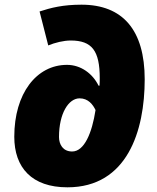

<svg xmlns="http://www.w3.org/2000/svg" viewBox="-20 -790 670 820"><path d="M268 10C524 10 598 -232 598 -451C598 -662 504 -770 328 -770C249 -770 198 -757 149 -741L186 -596C215 -608 252 -617 282 -617C373 -617 406 -573 406 -456C406 -449 406 -435 405 -424H401C376 -475 326 -513 266 -513C136 -513 41 -391 41 -206C41 -74 116 10 268 10ZM288 -143C249 -143 232 -173 232 -205C232 -306 273 -370 320 -370C357 -370 377 -343 388 -320C373 -222 340 -143 288 -143Z"/></svg>

Font: Noto Sans UI Black
Style: Italic
Weight: 900
Italic angle: -372°
Designer: Monotype Design Team
Foundry: Monotype Imaging Inc.
Version: Version 1.901